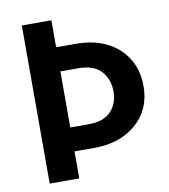

<svg xmlns="http://www.w3.org/2000/svg" viewBox="-77 -740 708 806"><g transform="rotate(-10 276.5 -337.0)"><path d="M271 -456H196V-217H275Q338 -217 369.5 -250Q401 -283 401 -334.5Q401 -386 370 -421Q339 -456 271 -456ZM281 -115H196V0H70V-674H196V-559H278Q394 -559 461.5 -497Q529 -435 529 -335Q529 -235 459.5 -175Q390 -115 281 -115Z"/></g></svg>

Font: Hind Jalandhar SemiBold
Style: Regular
Weight: 600
Designer: Namrata Goyal
Foundry: Indian Type Foundry
Version: Version 0.702;PS 1.0;hotconv 1.0.81;makeotf.lib2.5.63406